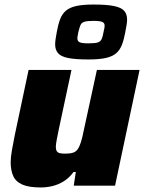

<svg xmlns="http://www.w3.org/2000/svg" viewBox="-20 -818 635 846"><path d="M159 8Q108 8 79 -4.5Q50 -17 38.5 -42Q27 -67 27 -104Q27 -124 32.5 -156Q38 -188 45 -222L106 -510H295L239 -248Q234 -224 230 -202.5Q226 -181 226 -171Q226 -158 230.5 -151.5Q235 -145 244 -143Q253 -141 267 -141Q288 -141 301 -145Q314 -149 322 -160Q330 -171 336.5 -191.5Q343 -212 349 -243L407 -510H595L487 0H305L314 -60H304Q285 -34 260.5 -19Q236 -4 210.5 2Q185 8 159 8ZM370 -556Q312 -556 280 -562.5Q248 -569 235.5 -584Q223 -599 223 -622Q223 -632 225 -646Q227 -660 230 -676Q236 -710 245 -733.5Q254 -757 270.5 -771Q287 -785 316 -791.5Q345 -798 392 -798Q450 -798 482 -791.5Q514 -785 527 -770.5Q540 -756 540 -732Q540 -720 537.5 -706.5Q535 -693 532 -676Q526 -643 517 -620Q508 -597 491.5 -583Q475 -569 446 -562.5Q417 -556 370 -556ZM370 -627Q399 -627 411 -631Q423 -635 428 -646Q433 -657 436 -676Q438 -685 439.5 -692Q441 -699 441 -705Q441 -717 430.5 -721.5Q420 -726 391 -726Q364 -726 351.5 -722Q339 -718 334.5 -707Q330 -696 325 -676Q324 -668 322.5 -661.5Q321 -655 321 -649Q321 -636 331.5 -631.5Q342 -627 370 -627Z"/></svg>

Font: Saira Thin ExtraBold
Style: Italic
Weight: 800
Italic angle: -12°
Version: Version 1.101